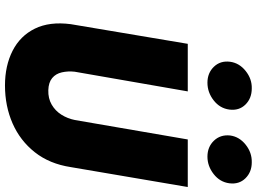

<svg xmlns="http://www.w3.org/2000/svg" viewBox="-150 -847 1031 771"><g transform="rotate(90 365.5 -461.5)"><path d="M156 -700 77 -230Q66 -145 95 -86Q124 -27 184 3.5Q244 34 323 34Q406 34 475.5 3.5Q545 -27 591.5 -86Q638 -145 651 -230L731 -700H540L462 -247Q456 -217 440.5 -192.5Q425 -168 400 -153.5Q375 -139 342 -140Q311 -141 293.5 -155.5Q276 -170 270.5 -194.5Q265 -219 268 -246L347 -700ZM524 -870Q520 -831 545 -805Q570 -779 609 -779Q647 -779 679 -804Q711 -829 716 -867Q721 -906 696 -931.5Q671 -957 632 -957Q593 -958 561 -932.5Q529 -907 524 -870ZM228 -870Q223 -831 248 -805Q273 -779 312 -779Q351 -779 383 -804Q415 -829 420 -867Q425 -906 400 -931.5Q375 -957 335 -957Q297 -958 265 -932.5Q233 -907 228 -870Z"/></g></svg>

Font: Jost ExtraBold
Style: Italic
Weight: 800
Italic angle: -5°
Version: Version 3.710